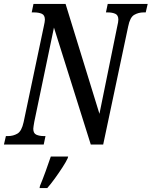

<svg xmlns="http://www.w3.org/2000/svg" viewBox="-38 -734 770 975"><path d="M-18 0 -8 -43H3Q29 -43 50.5 -55.5Q72 -68 82 -114L185 -603Q187 -613 188.5 -620.5Q190 -628 190 -634Q190 -657 174.5 -664Q159 -671 134 -671H123L132 -714H295L467 -156L558 -603Q560 -611 561.5 -619.5Q563 -628 563 -634Q563 -657 547.5 -664Q532 -671 509 -671H500L509 -714H712L702 -671H691Q665 -671 643.5 -658.5Q622 -646 613 -600L486 0H423L236 -594L136 -115Q134 -102 132.5 -93.5Q131 -85 131 -80Q131 -57 146.5 -50Q162 -43 185 -43H193L184 0ZM165 210Q178 179 193.5 136.5Q209 94 220 61H308L306 69Q298 87 279.5 115.5Q261 144 240 173Q219 202 202 221H163Z"/></svg>

Font: Noto Serif ExtraCondensed Medium
Style: Italic
Weight: 500
Width: 2
Italic angle: -12°
Designer: Monotype Design Team
Foundry: Monotype Imaging Inc.
Version: Version 2.013; ttfautohint (v1.8.4.7-5d5b)